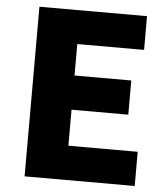

<svg xmlns="http://www.w3.org/2000/svg" viewBox="-53 -792 736 839"><g transform="rotate(5 315.0 -372.0)"><path d="M86 0H569V-150H265V-308H514V-458H265V-596H558V-744H86Z"/></g></svg>

Font: Noto Sans CJK KR Black
Style: Regular
Weight: 900
Designer: Ryoko NISHIZUKA (kana & ideographs); Paul D. Hunt (Latin, Greek & Cyrillic); Wenlong ZHANG (bopomofo); Sandoll Communica
Foundry: Adobe Systems Incorporated
Version: Version 1.004;PS 1.004;hotconv 1.0.82;makeotf.lib2.5.63406